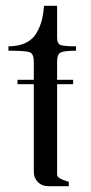

<svg xmlns="http://www.w3.org/2000/svg" viewBox="-20 -639 314 659"><path d="M131 -619H176Q176 -619 176 -510Q176 -489 188 -484.5Q200 -480 241 -480V-465Q201 -465 188.5 -459Q176 -453 176 -427V-365H231V-350H176V-40Q176 -36 178.5 -32.5Q181 -29 187 -26Q193 -23 196.5 -21.5Q200 -20 207.5 -17.5Q215 -15 216 -15V0H146Q124 0 110 -14Q96 -28 96 -50V-350H40V-365H96V-427Q96 -454 82.5 -459.5Q69 -465 9 -465V-480Q44 -480 68.5 -492Q93 -504 105.5 -526Q118 -548 123.5 -569.5Q129 -591 131 -619Z"/></svg>

Font: kawoszeh
Style: Medium
Weight: 500
Version: Version 000.030